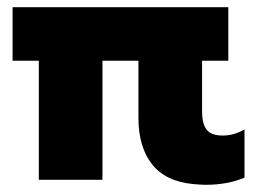

<svg xmlns="http://www.w3.org/2000/svg" viewBox="-20 -500 715 534"><path d="M518 12Q441 5 403 -43Q365 -91 365 -173V-331H265V0H88V-331H15V-480H615V-331H542V-191Q542 -155 555 -139Q568 -123 599 -123Q631 -123 660 -140V-6Q613 14 552 14Q542 14 518 12Z"/></svg>

Font: Prompt
Style: Bold
Weight: 700
Designer: Katatrad Team
Foundry: CadsonDemak
Version: Version 1.000